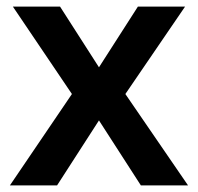

<svg xmlns="http://www.w3.org/2000/svg" viewBox="-20 -562 600 582"><path d="M198 -277 10 0H153L280 -197L407 0H550L360 -277L541 -542H398L280 -358L162 -542H19Z"/></svg>

Font: Noto Sans Bengali SemiBold
Style: Regular
Weight: 600
Designer: Jelle Bosma - Monotype Design Team
Foundry: Monotype Imaging Inc.
Version: Version 2.003